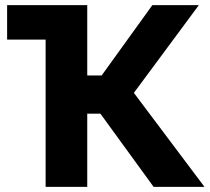

<svg xmlns="http://www.w3.org/2000/svg" viewBox="-20 -730 819 750"><path d="M502.9 -367.2 778.8 0H580.1L372.1 -286.1H320.8V0H158.2V-575.2H7.8V-710H320.8V-435.1H377L575.2 -710H756.8Z"/></svg>

Font: Raleway-v4020 ExtraBold
Style: Regular
Weight: 800
Designer: Matt McInerney, Pablo Impallari, Rodrigo Fuenzalida
Foundry: Matt McInerney, Pablo Impallari, Rodrigo Fuenzalida
Version: Version 4.020;PS 004.020;hotconv 1.0.88;makeotf.lib2.5.64775